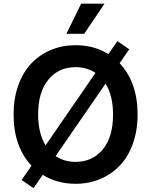

<svg xmlns="http://www.w3.org/2000/svg" viewBox="-20 -981 814 1035"><path d="M337.9 -798.8 417.5 -961.4H543.5L434.1 -798.8ZM160.6 33.2 96.7 -10.7 149.9 -87.9Q53.2 -190.9 53.2 -363.8Q53.2 -450.2 78.6 -521Q104 -591.8 148.7 -638.9Q193.4 -686 254.4 -711.7Q315.4 -737.3 387.2 -737.3Q487.3 -737.3 564.5 -689.5L612.8 -759.3L676.8 -715.3L625 -640.1Q721.7 -537.1 721.7 -363.8Q721.7 -277.3 696.3 -206.5Q670.9 -135.7 626 -88.6Q581.1 -41.5 520 -15.9Q459 9.8 387.2 9.8Q287.6 9.8 210.4 -38.6ZM225.6 -197.3 494.6 -587.9Q447.8 -619.1 387.2 -619.1Q296.4 -619.1 241 -552Q185.5 -484.9 185.5 -363.8Q185.5 -263.7 225.6 -197.3ZM589.4 -363.8Q589.4 -463.9 549.3 -530.3L279.8 -139.6Q326.7 -108.4 387.2 -108.4Q478.5 -108.4 533.9 -175.3Q589.4 -242.2 589.4 -363.8Z"/></svg>

Font: Interop SemBd
Style: Regular
Weight: 600
Designer: Rasmus Andersson, Google, Jang Haemin
Foundry: jhaemin
Version: Version 1.007